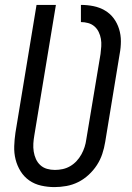

<svg xmlns="http://www.w3.org/2000/svg" viewBox="-20 -755 540 783"><path d="M202 8Q175 8 148 2Q121 -4 99.5 -19Q78 -34 64 -56.5Q50 -79 43.5 -105Q37 -131 38 -159Q39 -187 43 -214L129 -735H208L120 -203Q117 -186 116 -169.5Q115 -153 117.5 -137Q120 -121 126.5 -106.5Q133 -92 144.5 -81.5Q156 -71 171.5 -66.5Q187 -62 204 -62Q204 -62 204 -62Q204 -62 204 -62Q220 -62 236 -65.5Q252 -69 266.5 -77.5Q281 -86 292.5 -98.5Q304 -111 312 -125.5Q320 -140 325 -155.5Q330 -171 332 -187Q347 -274 361 -361Q375 -448 390 -535Q392 -550 393 -566Q394 -582 391.5 -596.5Q389 -611 382.5 -624.5Q376 -638 365 -647.5Q354 -657 339.5 -661Q325 -665 310 -665V-735Q336 -735 361 -730Q386 -725 407.5 -712.5Q429 -700 443.5 -680.5Q458 -661 465.5 -637Q473 -613 473 -587Q473 -561 468 -535L409 -176Q405 -151 397 -127Q389 -103 375 -81.5Q361 -60 341.5 -42Q322 -24 299 -12.5Q276 -1 251 3.5Q226 8 202 8Z"/></svg>

Font: Iosevka Curly Oblique
Style: Regular
Weight: 400
Italic angle: -9°
Monospace: yes
Designer: Belleve Invis
Foundry: Belleve Invis
Version: Version 11.1.0; ttfautohint (v1.8.3)